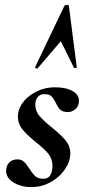

<svg xmlns="http://www.w3.org/2000/svg" viewBox="-20 -752 356 783"><path d="M5 -54Q5 -77 18 -89.5Q31 -102 50 -102Q67 -102 77 -93Q87 -84 100 -64Q113 -43 124.5 -33Q136 -23 156 -23Q173 -23 181.5 -32.5Q190 -42 193 -63Q194 -67 194 -75Q194 -104 177 -125Q160 -146 124 -174Q88 -204 70.5 -225.5Q53 -247 53 -277Q53 -283 55 -295Q60 -320 80.5 -343Q101 -366 133.5 -381Q166 -396 204 -396Q249 -396 275.5 -381Q302 -366 302 -341Q302 -320 288 -307.5Q274 -295 257 -295Q236 -295 226 -304.5Q216 -314 208 -332Q199 -350 190 -359Q181 -368 161 -368Q145 -368 136 -358.5Q127 -349 125 -337Q124 -333 124 -325Q124 -299 141 -279Q158 -259 193 -231Q231 -200 249 -177.5Q267 -155 267 -125Q267 -120 265 -108Q260 -81 239 -53.5Q218 -26 183.5 -7.5Q149 11 108 11Q65 11 35 -8Q5 -27 5 -54ZM281 -477 228 -584 134 -474Q133 -473 130 -473Q127 -473 124.5 -474.5Q122 -476 123 -478L242 -727Q245 -732 253 -732Q261 -732 261 -727L293 -478Q293 -475 287.5 -474.5Q282 -474 281 -477Z"/></svg>

Font: Cormorant Garamond
Style: Bold Italic
Weight: 700
Italic angle: -10°
Designer: Christian Thalmann (Catharsis Fonts)
Foundry: Catharsis Fonts
Version: Version 4.000